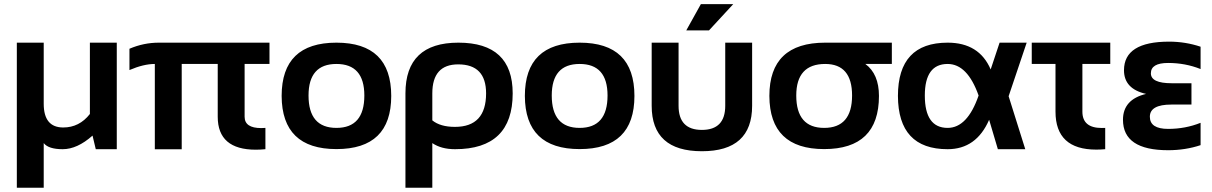

<svg xmlns="http://www.w3.org/2000/svg" viewBox="-20 -718 5834 924"><path d="M542 -512.7V0H440.9L425.3 -65.4Q351.6 0 281.7 0Q213.4 0 190.4 -29.3V185.5H61V-512.7H190.4V-218.8Q190.4 -104.5 284.2 -104.5Q361.8 -104.5 412.6 -169.4V-512.7Z M603 -483.4Q671.4 -512.7 744.6 -512.7H1276.9V-410.2H1157.2V-156.2Q1157.2 -101.6 1237.3 -101.6Q1246.6 -101.6 1257.3 -102.5V0Q1232.9 2.4 1211.4 2.4Q1027.8 2.4 1027.8 -156.2V-410.2H854.5V0.5H725.1V-410.2Q671.4 -410.2 603 -380.9Z M1599.1 -102.5Q1733.4 -102.5 1733.4 -258.3Q1733.4 -410.2 1599.1 -410.2Q1464.8 -410.2 1464.8 -258.3Q1464.8 -102.5 1599.1 -102.5ZM1335.4 -256.3Q1335.4 -512.7 1599.1 -512.7Q1862.8 -512.7 1862.8 -256.3Q1862.8 -0.5 1599.1 -0.5Q1336.4 -0.5 1335.4 -256.3Z M2060.5 -138.7Q2099.1 -107.4 2169.4 -107.4Q2319.3 -107.4 2319.3 -268.6Q2319.3 -408.2 2185.1 -408.2Q2060.5 -408.2 2060.5 -268.6ZM2186 -512.7Q2447.3 -512.7 2447.3 -268.6Q2447.3 0 2169.9 0Q2103.5 0 2060.5 -29.3V185.5H1931.2V-268.6Q1931.2 -512.7 2186 -512.7Z M2769.5 -102.5Q2903.8 -102.5 2903.8 -258.3Q2903.8 -410.2 2769.5 -410.2Q2635.3 -410.2 2635.3 -258.3Q2635.3 -102.5 2769.5 -102.5ZM2505.9 -256.3Q2505.9 -512.7 2769.5 -512.7Q3033.2 -512.7 3033.2 -256.3Q3033.2 -0.5 2769.5 -0.5Q2506.8 -0.5 2505.9 -256.3Z M3116.2 -209V-512.7H3245.6V-209Q3245.6 -92.8 3357.9 -92.8Q3470.2 -92.8 3470.2 -209V-512.7H3599.6V-209Q3599.6 9.8 3357.9 9.8Q3116.2 9.8 3116.2 -209ZM3353 -698.2H3508.8L3392.1 -571.8H3282.7Z M3946.3 -102.5Q4080.6 -102.5 4080.6 -258.3Q4080.6 -410.2 3951.2 -410.2Q3812 -410.2 3812 -258.3Q3812 -102.5 3946.3 -102.5ZM3682.6 -256.3Q3682.6 -512.7 3951.2 -512.7H4272V-410.2H4144.5Q4210 -361.8 4210 -256.3Q4210 -0.5 3946.3 -0.5Q3683.6 -0.5 3682.6 -256.3Z M4301.3 -256.3Q4301.3 -512.7 4540.5 -512.7Q4692.4 -512.7 4747.6 -383.8L4790.5 -512.7H4920.9L4834 -254.9L4914.1 0H4782.2L4740.2 -141.6Q4678.7 0 4540.5 0Q4302.2 0 4301.3 -256.3ZM4540.5 -102.5Q4635.7 -102.5 4689.5 -258.3Q4635.7 -410.2 4540.5 -410.2Q4430.7 -410.2 4430.7 -258.3Q4430.7 -102.5 4540.5 -102.5Z M4945.3 -512.7H5323.2V-410.2H5189V-180.7Q5189 -102.1 5282.2 -102.1Q5290 -102.1 5298.8 -102.5V0Q5276.4 2 5255.9 2Q5059.6 2 5059.6 -180.7V-410.2H4945.3Z M5757.8 -385.7Q5684.6 -415 5601.6 -415Q5518.6 -415 5518.6 -365.2Q5518.6 -317.4 5618.7 -317.4H5713.9V-214.8H5617.2Q5513.7 -214.8 5513.7 -156.2Q5513.7 -97.7 5601.6 -97.7Q5684.6 -97.7 5757.8 -127V-19.5Q5684.6 4.9 5601.6 4.9Q5384.3 4.9 5384.3 -141.6Q5384.3 -239.3 5495.6 -266.1Q5389.2 -290 5389.2 -379.9Q5389.2 -517.6 5606.4 -517.6Q5684.6 -517.6 5757.8 -493.2Z"/></svg>

Font: SansationBold
Style: Bold
Weight: 700
Designer: Bernd Montag
Version: Version 1.301